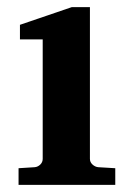

<svg xmlns="http://www.w3.org/2000/svg" viewBox="-20 -520 373 540"><path d="M32.2 0V-46.9L78.1 -49.8Q86.9 -50.8 93.5 -57.4Q100.1 -64 100.1 -73.2V-409.2H36.1V-450.2L182.1 -500H232.9V-73.2Q232.9 -64 240 -57.4Q247.1 -50.8 255.9 -49.8L304.2 -46.9V0Z"/></svg>

Font: Charis SIL Afr
Style: Bold
Weight: 700
Foundry: SIL International
Version: Version 5.000